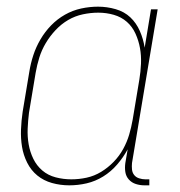

<svg xmlns="http://www.w3.org/2000/svg" viewBox="-20 -548 540 576"><path d="M188 8Q161 8 136 1Q111 -6 92 -21.5Q73 -37 61.5 -60Q50 -83 46 -108Q42 -133 43 -159.5Q44 -186 48 -213L68 -333Q72 -358 80 -382.5Q88 -407 101.5 -430Q115 -453 133.5 -472Q152 -491 175 -504Q198 -517 223.5 -522.5Q249 -528 274 -528Q301 -528 327 -520.5Q353 -513 371 -496Q389 -479 399.5 -455Q410 -431 414 -405L433 -520H453L376 -59Q375 -49 376 -39.5Q377 -30 382.5 -23Q388 -16 397.5 -13Q407 -10 416 -10H428V8H413Q400 8 387.5 4Q375 0 366.5 -9.5Q358 -19 356 -32Q354 -45 356 -59L363 -100Q350 -76 331.5 -54.5Q313 -33 289.5 -18.5Q266 -4 240 2Q214 8 188 8ZM194 -10Q217 -10 240 -15Q263 -20 283.5 -32.5Q304 -45 321 -62.5Q338 -80 349.5 -101Q361 -122 367.5 -144Q374 -166 378 -189L398 -309Q402 -333 403 -357Q404 -381 400 -403.5Q396 -426 386.5 -447Q377 -468 360.5 -482.5Q344 -497 321.5 -503.5Q299 -510 275 -510Q252 -510 228.5 -505Q205 -500 184.5 -488Q164 -476 147 -458Q130 -440 117.5 -419Q105 -398 98 -375.5Q91 -353 87 -330L67 -210Q64 -186 63 -162Q62 -138 66 -115Q70 -92 80 -71.5Q90 -51 107 -36.5Q124 -22 147 -16Q170 -10 194 -10Z"/></svg>

Font: Iosevka Curly Slab Thin
Style: Italic
Weight: 100
Italic angle: -9°
Monospace: yes
Designer: Belleve Invis
Foundry: Belleve Invis
Version: Version 22.1.2; ttfautohint (v1.8.4)